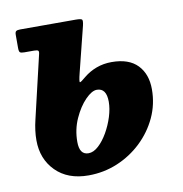

<svg xmlns="http://www.w3.org/2000/svg" viewBox="-66 -582 630 660"><g transform="rotate(-10 249.0 -252.5)"><path d="M44.5 -205.5 95.5 -423Q98.5 -434 95.5 -437Q92.5 -440 81 -440H47.5Q35.5 -440 32 -443.2Q28.5 -446.5 28.5 -459V-504Q28.5 -514.5 32.8 -517.2Q37 -520 46.5 -520H240Q259.5 -520 262.5 -516Q265.5 -512 261.5 -495L222.5 -339Q214 -305.5 217.8 -305.5Q221.5 -305.5 239 -320.5Q258.5 -336.5 283.2 -345.8Q308 -355 336.5 -355Q396.5 -355 426.8 -323.5Q457 -292 457 -239Q457 -187 435.8 -141.2Q414.5 -95.5 377.5 -60.2Q340.5 -25 292.8 -5Q245 15 191.5 15Q119.5 15 77.5 -27.2Q35.5 -69.5 35.5 -135Q35.5 -168.5 44.5 -205.5ZM173 -105Q173 -60 204.5 -60Q222 -60 239.5 -76Q257 -92 271.5 -117.2Q286 -142.5 294.8 -170.5Q303.5 -198.5 303.5 -222.5Q303.5 -270 270 -270Q252.5 -270 229.8 -246.8Q207 -223.5 190 -186Q173 -148.5 173 -105Z"/></g></svg>

Font: Besley* Narrow
Style: Bold Italic
Weight: 700
Width: 4
Italic angle: -13°
Designer: Owen Earl
Foundry: indestructible type*
Version: Version 3.000; ttfautohint (v1.8.3)